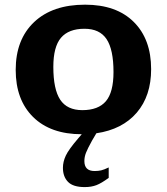

<svg xmlns="http://www.w3.org/2000/svg" viewBox="-20 -548 696 801"><path d="M364 38.5Q345.5 72 338.8 89.2Q332 106.5 332 124Q332 165.5 374.5 165.5Q389.5 165.5 401.8 162.8Q414 160 433.5 150.5V194Q403 216.5 382 224.5Q361 232.5 333.5 232.5Q285 232.5 263.8 210.8Q242.5 189 242.5 152Q242.5 127 254.5 101.2Q266.5 75.5 306.5 29L321 12Q191 12 118.2 -59.8Q45.5 -131.5 45.5 -256.5Q45.5 -383 122.2 -455.8Q199 -528.5 335 -528.5Q465.5 -528.5 538 -456.5Q610.5 -384.5 610.5 -259.5Q610.5 -148 550.5 -78Q490.5 -8 382 8ZM323.5 -88.5Q390 -88.5 421.8 -125.8Q453.5 -163 453.5 -247.5Q453.5 -341 424.8 -384.5Q396 -428 332.5 -428Q266.5 -428 234.5 -390.5Q202.5 -353 202.5 -269Q202.5 -175.5 231.2 -132Q260 -88.5 323.5 -88.5Z"/></svg>

Font: Newsreader Caption SemiBold
Style: Regular
Weight: 600
Designer: Hugues Gentile
Foundry: Production Type
Version: Version 1.001